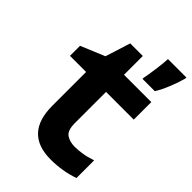

<svg xmlns="http://www.w3.org/2000/svg" viewBox="-226 -855 960 960"><g transform="rotate(45 254.0 -375.0)"><path d="M445 -600Q464 -631 481 -673Q498 -715 508 -752V-760H378Q377 -732 370 -681Q363 -630 358 -608V-600ZM475 -16V-141Q440 -129 410.5 -124.5Q381 -120 359 -120Q322 -120 298.5 -136.5Q275 -153 275 -205V-425H471V-549H278V-682H189L147 -549L20 -496V-425H134V-186Q134 10 318 10Q401 10 475 -16Z"/></g></svg>

Font: Noto Sans Mono UI Condensed ExtraBold
Style: Regular
Weight: 800
Width: 3
Designer: Monotype Design team
Foundry: Monotype Imaging Inc.
Version: 1.000